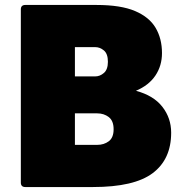

<svg xmlns="http://www.w3.org/2000/svg" viewBox="-20 -754 750 774"><path d="M82 0Q64 0 64 -18V-716Q64 -734 82 -734H369Q467 -734 524.5 -709.5Q582 -685 607.5 -641.5Q633 -598 633 -540Q633 -489 606.5 -449.5Q580 -410 528 -388Q599 -369 634.5 -323.5Q670 -278 670 -219Q670 -112 595.5 -56Q521 0 355 0ZM364 -564H282V-446H364Q383 -446 399 -460Q415 -474 415 -505Q415 -537 399 -550.5Q383 -564 364 -564ZM372 -297H282V-170H372Q399 -170 418.5 -184.5Q438 -199 438 -233Q438 -267 418.5 -282Q399 -297 372 -297Z"/></svg>

Font: LINE Seed Sans Heavy
Style: Regular
Weight: 900
Designer: LINE VX Design & Dalton Maag Ltd & Sandoll Inc
Foundry: Dalton Maag Ltd
Version: Version 1.003